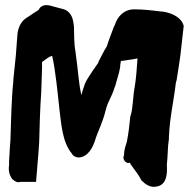

<svg xmlns="http://www.w3.org/2000/svg" viewBox="-20 -710 742 740"><path d="M14 -64C13 -45 20 -27 30 -17H31C38 -11 46 -5 59 -9H119L129 -132C130 -142 130 -152 131 -162V-163C133 -230 134 -285 139 -356L142 -446V-471C157 -482 168 -491 181 -495C194 -439 202 -353 209 -289C216 -237 219 -163 257 -118C262 -108 273 -103 284 -103C321 -105 339 -146 346 -168C358 -207 375 -235 387 -284C398 -327 408 -328 423 -377H424V-378C430 -403 439 -425 443 -451V-453C443 -456 444 -465 446 -475C465 -478 488 -480 510 -485C508 -451 504 -402 499 -374C492 -339 493 -292 483 -263L482 -261V-259C479 -227 475 -195 469 -164C465 -150 458 -135 458 -110C455 -111 452 -89 471 -82H475C478 -82 477 -82 481 -83C482 -81 482 -79 483 -77L485 -75C499 -54 515 -36 525 -15C541 1 559 14 584 9C624 2 625 -43 623 -75C627 -108 626 -145 631 -174V-181C634 -257 649 -316 658 -392L661 -402V-403C667 -444 675 -486 679 -530L688 -610C680 -643 642 -660 609 -665L598 -666C567 -670 532 -674 497 -674C456 -674 432 -644 423 -615L416 -600V-599C409 -579 399 -556 392 -532C380 -513 370 -492 360 -473V-471C358 -464 317 -413 306 -384V-383C302 -371 298 -362 294 -343C283 -386 281 -442 271 -510V-511C265 -540 266 -578 265 -608V-609C262 -633 258 -660 230 -673H229L227 -674C211 -678 198 -682 182 -686C172 -689 142 -699 129 -672L91 -647C89 -645 86 -644 83 -642C62 -629 49 -604 47 -575L41 -496L33 -418C32 -411 31 -402 31 -393C27 -358 26 -322 24 -287L21 -196C21 -180 20 -162 18 -141L15 -89V-79C15 -73 15 -70 14 -65Z"/></svg>

Font: Vapor
Style: ExBd
Weight: 800
Foundry: Cannot Into Space Fonts
Version: Version 0.179